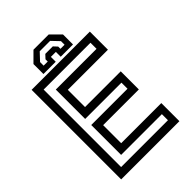

<svg xmlns="http://www.w3.org/2000/svg" viewBox="-245 -955 1061 1061"><g transform="rotate(-45 285.0 -425.0)"><path d="M57.5 0V-700H512.5V-558.5H199V-424H478V-282.5H199V-141.5H512.5V0ZM105.5 -48.5H471.5V-96H153V-329.5H436.5V-377H153V-606.5H471.5V-654H105.5ZM340.5 -849.5 396.5 -793.5V-715.5H300.5V-753.5H261.5V-715.5H165.5V-793.5L221.5 -849.5ZM321 -819H240L199 -775.5V-747.5H231V-765L251.5 -787H310L330.5 -765V-747.5H362.5V-775.5Z"/></g></svg>

Font: Tourney Medium
Style: Regular
Weight: 500
Designer: Tyler Finck
Foundry: Etcetera Type Co
Version: Version 1.015